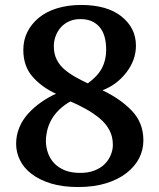

<svg xmlns="http://www.w3.org/2000/svg" viewBox="-20 -737 640 774"><path d="M45 -157Q45 -191 57.5 -222Q70 -253 93.5 -279Q117 -305 147.5 -326Q178 -347 206 -359Q149 -385 111.5 -427.5Q74 -470 74 -536Q74 -575 90 -607.5Q106 -640 136 -665Q166 -690 210 -703.5Q254 -717 307 -717Q412 -717 470 -670.5Q528 -624 528 -553Q528 -495 489.5 -445Q451 -395 393 -373Q465 -339 511.5 -290.5Q558 -242 558 -171Q558 -133 541 -99.5Q524 -66 490 -39.5Q456 -13 407 2Q358 17 295 17Q232 17 185 2.5Q138 -12 106.5 -36.5Q75 -61 60 -92.5Q45 -124 45 -157ZM435 -153Q435 -187 420.5 -213.5Q406 -240 381 -260.5Q356 -281 324.5 -298.5Q293 -316 264 -328Q240 -315 219.5 -295.5Q199 -276 187 -254Q175 -232 170 -210Q165 -188 165 -169Q165 -145 173 -121.5Q181 -98 197.5 -80Q214 -62 240 -51Q266 -40 304 -40Q336 -40 360.5 -49.5Q385 -59 401 -74.5Q417 -90 426 -111Q435 -132 435 -153ZM197 -550Q197 -520 208.5 -497Q220 -474 240 -457Q260 -440 286 -425.5Q312 -411 334 -401Q374 -430 391 -462.5Q408 -495 408 -536Q408 -598 380.5 -629Q353 -660 305 -660Q278 -660 258.5 -651Q239 -642 225.5 -627Q212 -612 204.5 -592Q197 -572 197 -550Z"/></svg>

Font: PT Serif Caption
Style: Semibold
Weight: 600
Designer: A.Korolkova, O.Umpeleva, V.Yefimov
Foundry: ParaType Ltd
Version: Version 1.00;May 2, 2020;FontCreator 12.0.0.2544 64-bit